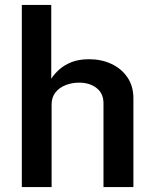

<svg xmlns="http://www.w3.org/2000/svg" viewBox="-20 -763 625 783"><path d="M69 0V-743H189V-442Q201.5 -461.5 222 -479.8Q242.5 -498 272.2 -509.8Q302 -521.5 343.5 -521.5Q393 -521.5 434 -502.5Q475 -483.5 499.5 -447.8Q524 -412 524 -362.5V0H402V-342Q402 -382 373.8 -404Q345.5 -426 302.5 -426Q274 -426 248 -416Q222 -406 206.2 -386.2Q190.5 -366.5 190.5 -337V0Z"/></svg>

Font: Public Sans SemiBold
Style: Regular
Weight: 600
Designer: The Public Sans Project Authors: Dan O. Williams and USWDS (Libre Franklin designed by Pablo Impallari and Rodrigo Fuenz
Version: Version 1.007